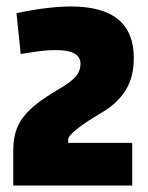

<svg xmlns="http://www.w3.org/2000/svg" viewBox="-20 -874 457 594"><path d="M21 -408Q21 -439 28 -464Q35 -489 51.5 -511Q68 -533 94.5 -553.5Q121 -574 160 -597Q198 -619 213.5 -636.5Q229 -654 229 -677Q229 -719 153 -719Q126 -719 97 -715Q68 -711 44 -707L31 -833Q76 -843 120 -848.5Q164 -854 199 -854Q394 -854 394 -695Q394 -634 367.5 -593Q341 -552 292 -524Q243 -495 217 -474Q191 -453 191 -443V-432H389V-300H21Z"/></svg>

Font: Encode Sans Compressed
Style: Black
Weight: 900
Designer: Pablo Impallari, Andres Torresi
Foundry: Pablo Impallari, Andres Torresi
Version: Version 1.000; ttfautohint (v1.00) -l 8 -r 50 -G 200 -x 14 -